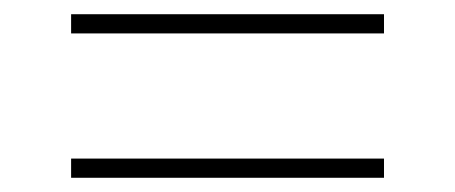

<svg xmlns="http://www.w3.org/2000/svg" viewBox="-20 -446 640 270"><path d="M520 -426V-399H80V-426ZM80 -196V-223H520V-196Z"/></svg>

Font: Human Sans ExtraLight
Style: Regular
Weight: 200
Designer: Tim Radville
Foundry: Continuum
Version: Version 1.000;FEAKit 1.0